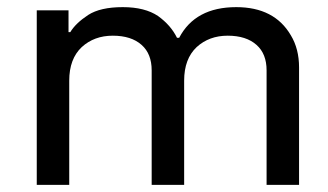

<svg xmlns="http://www.w3.org/2000/svg" viewBox="-20 -518 920 538"><path d="M476 -412H482Q527 -498 642 -498Q749 -498 795 -419Q818 -381 818 -329V0H727V-321Q727 -367 699 -392Q670 -418 618 -418Q566 -418 531 -386Q496 -353 496 -292V0H405V-321Q405 -367 377 -392Q348 -418 296 -418Q244 -418 209 -386Q174 -353 174 -292V0H83V-489H172V-428H177Q192 -453 227 -476Q261 -498 324 -498Q386 -498 423 -473Q459 -447 476 -412Z"/></svg>

Font: Rilu
Style: Bold
Weight: 500
Designer: Alí Sinisterra
Foundry: Alí Sinisterra
Version: ""